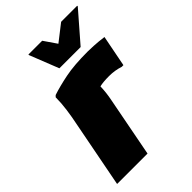

<svg xmlns="http://www.w3.org/2000/svg" viewBox="-224 -853 946 946"><g transform="rotate(-45 249.0 -380.0)"><path d="M84 -352Q92 -390 98 -433.5Q104 -477 104 -516L112 -524Q157 -539 218.5 -551.5Q280 -564 376 -564Q388 -564 417.5 -562.5Q447 -561 484 -556L452 -392H440Q404 -404 364 -404Q322 -404 298 -398Q297 -356 288 -312L228 0H16ZM218 -604 158 -756V-760H254L300 -693L386 -760H498V-756L366 -604Z"/></g></svg>

Font: Kufam Black
Style: Italic
Weight: 900
Italic angle: -11°
Designer: Artur Schmal
Foundry: Original Type
Version: Version 1.301; ttfautohint (v1.8.3)